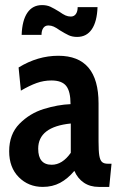

<svg xmlns="http://www.w3.org/2000/svg" viewBox="-20 -724 467 754"><path d="M16 -130Q16 -197 56.5 -238Q97 -279 152 -296Q207 -313 257 -315Q257 -365 240 -386.5Q223 -408 182 -408Q152 -408 124 -398Q96 -388 62 -368L53 -459Q128 -505 209 -505Q367 -505 367 -318V-169Q367 -131 370 -113Q373 -95 380.5 -88Q388 -81 404 -81H418L409 10H368Q334 10 309.5 -6.5Q285 -23 272 -53Q246 -22 216 -6Q186 10 148 10Q92 10 54 -28Q16 -66 16 -130ZM258 -124V-239Q130 -226 130 -140Q130 -77 183 -77Q225 -77 258 -124ZM215 -605Q201 -615 191 -619.5Q181 -624 170 -624Q157 -624 150 -614Q143 -604 143 -587H65Q67 -644 87.5 -674Q108 -704 145 -704Q164 -704 178 -697.5Q192 -691 213 -678Q227 -668 237 -663.5Q247 -659 258 -659Q271 -659 278 -669Q285 -679 285 -696H363Q361 -639 340.5 -609Q320 -579 283 -579Q264 -579 250 -585.5Q236 -592 215 -605Z"/></svg>

Font: Cabin Condensed SemiBold
Style: Regular
Weight: 600
Width: 3
Designer: Pablo Impallari
Foundry: Pablo Impallari. http://www.impallari.com Igino Marini. http://www.ikern.com
Version: Version 2.001